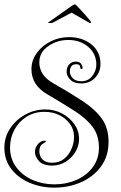

<svg xmlns="http://www.w3.org/2000/svg" viewBox="-27 -806 554 879"><path d="M222 53Q161 53 109 31Q57 9 25 -32Q-7 -73 -7 -130Q-7 -178 19 -217.5Q45 -257 88 -281Q131 -305 181 -305Q222 -305 257 -286.5Q292 -268 313.5 -237.5Q335 -207 335 -170Q335 -138 318 -110Q301 -82 273 -65Q245 -48 212 -48Q170 -48 151.5 -68.5Q133 -89 133 -110Q133 -130 146.5 -146Q160 -162 177 -162Q183 -162 183 -157L168 -147Q160 -142 156.5 -133Q153 -124 153 -114Q153 -100 159 -88Q173 -61 212 -61Q244 -61 266 -78.5Q288 -96 300 -123.5Q312 -151 312 -180Q312 -213 293 -239Q274 -265 243.5 -279.5Q213 -294 176 -294Q130 -294 94.5 -271.5Q59 -249 39 -212Q19 -175 19 -130Q19 -79 47 -41Q75 -3 121.5 17.5Q168 38 223 38Q277 38 323.5 17.5Q370 -3 398 -41Q426 -79 426 -130Q426 -186 397.5 -224.5Q369 -263 316 -297Q263 -331 190 -374Q117 -416 117 -489Q117 -530 141.5 -563.5Q166 -597 205 -616.5Q244 -636 289 -636Q349 -636 390 -604Q433 -570 433 -513Q433 -476 408.5 -450Q384 -424 344 -424Q311 -424 294.5 -441.5Q278 -459 278 -477Q278 -498 289.5 -511Q301 -524 320 -524Q336 -524 343.5 -515Q351 -506 351 -495Q351 -490 346 -490Q341 -490 341 -494Q341 -512 323 -512Q293 -512 293 -478Q293 -461 306.5 -447.5Q320 -434 345 -434Q377 -434 395.5 -458Q414 -482 414 -510Q414 -560 377 -591.5Q340 -623 286 -623Q235 -623 196 -596Q153 -568 153 -520Q153 -462 215 -426Q294 -381 351 -343.5Q408 -306 439 -263Q470 -220 470 -157Q470 -91 435.5 -44Q401 3 344.5 28Q288 53 222 53ZM191 -701 307 -783Q312 -786 315 -786Q318 -786 321 -783Q326 -778 337.5 -766Q349 -754 361.5 -740Q374 -726 382.5 -715.5Q391 -705 391 -704Q390 -701 383 -701L301 -748L212 -701Z"/></svg>

Font: Updock
Style: Regular
Weight: 400
Designer: Robert E. Leuschke
Foundry: Robert E. Leuschke
Version: Version 1.010; ttfautohint (v1.8.4.7-5d5b)